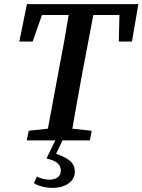

<svg xmlns="http://www.w3.org/2000/svg" viewBox="-20 -683 693 934"><path d="M74 -481H139L184 -610H314C300 -524 285 -438 268 -353L213 -57L120 -47L110 0H249L206 88C250 98 276 114 276 147C276 175 254 191 221 191C199 191 180 186 159 176L145 208C165 221 199 231 235 231C305 231 344 195 344 153C344 110 316 87 253 65L284 0H417L426 -47L332 -57C346 -142 362 -226 377 -310L434 -610H561L558 -481H622L653 -663H111Z"/></svg>

Font: Source Serif Pro Semibold
Style: Italic
Weight: 600
Italic angle: -12°
Designer: Frank Grießhammer
Foundry: Adobe Systems Incorporated
Version: Version 3.001;hotconv 1.0.111;makeotfexe 2.5.65597